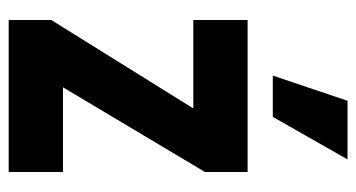

<svg xmlns="http://www.w3.org/2000/svg" viewBox="-209 -611 820 442"><g transform="rotate(90 201.0 -390.0)"><path d="M26 0V-98L262 -477L291 -425H26V-550H376V-452L150 -73L120 -125H376V0ZM154 -608 212 -780H347L249 -608Z"/></g></svg>

Font: Mohave Light
Style: Bold
Weight: 700
Version: Version 2.003